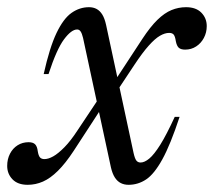

<svg xmlns="http://www.w3.org/2000/svg" viewBox="-57 -504 595 534"><path d="M259 -236.5 232 -213.5 148 -84.5Q125 -49.5 104 -28.8Q83 -8 62.5 1Q42 10 20 10Q-7.5 10 -22.2 -5.2Q-37 -20.5 -37 -42.5Q-37 -61.5 -29.2 -76.5Q-21.5 -91.5 -8 -100Q5.5 -108.5 22.5 -108.5Q35 -108.5 40.8 -102.5Q46.5 -96.5 48 -83.5Q50 -71 54.2 -66.2Q58.5 -61.5 66.5 -61.5Q77.5 -61.5 91.2 -69.2Q105 -77 122.2 -94.5Q139.5 -112 159 -142L224 -239.5L251.5 -262.5L339 -396Q361 -429.5 380.8 -448.8Q400.5 -468 420 -476Q439.5 -484 460.5 -484Q488 -484 503 -468.8Q518 -453.5 518 -431.5Q518 -413.5 510 -398.5Q502 -383.5 488.5 -374.8Q475 -366 458 -366Q446 -366 440.2 -371.2Q434.5 -376.5 432 -389.5Q430 -403 426 -407.8Q422 -412.5 413.5 -412.5Q401.5 -412.5 387.8 -404.5Q374 -396.5 356.8 -377.2Q339.5 -358 317 -324ZM442.5 -179Q417 -101.5 394.5 -60.8Q372 -20 349.5 -5Q327 10 300.5 10Q288.5 10 279 5.2Q269.5 0.5 262.5 -10.2Q255.5 -21 251.5 -38.5L174 -398.5Q171 -411 167.2 -416.5Q163.5 -422 157.5 -422Q141.5 -422 121 -394.5Q100.5 -367 78 -298H64.5Q81 -372 100.2 -412.2Q119.5 -452.5 142 -468.2Q164.5 -484 190.5 -484Q202.5 -484 211.8 -479Q221 -474 227.5 -463.5Q234 -453 238 -435L314.5 -78.5Q318 -63 322.2 -57.5Q326.5 -52 334 -52Q345 -52 358.2 -63Q371.5 -74 388.8 -101.5Q406 -129 429 -179Z"/></svg>

Font: Newsreader 48pt
Style: Italic
Weight: 400
Italic angle: -17°
Version: Version 1.003